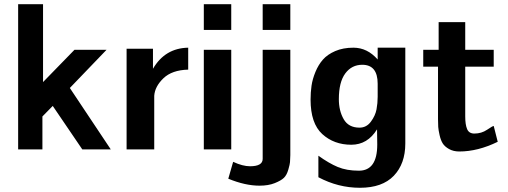

<svg xmlns="http://www.w3.org/2000/svg" viewBox="-20 -708 2410 910"><path d="M66 0V-688H184V-319Q207 -343 333 -472H485L311 -291L505 0H370L230 -206Q196 -172 181 -156V0Z M580 0V-477H705V-426V-382Q762 -480 872 -482V-378Q795 -376 754.5 -337Q714 -298 711 -254V0Z M946 0V-472H1076V0ZM946 -566V-688H1076V-566Z M1062 139 1085 59Q1130 80 1165 80Q1225 80 1225 45V-472H1356V27Q1355 51 1354.5 60.5Q1354 70 1346.5 96Q1339 122 1325.5 135Q1312 148 1282 160Q1252 172 1210 172Q1142 172 1062 139ZM1225 -566V-688H1356V-566Z M1452 -236Q1452 -270 1456.5 -301.5Q1461 -333 1475 -367Q1489 -401 1510.5 -425.5Q1532 -450 1569 -466Q1606 -482 1655 -482Q1721 -482 1770 -426V-482H1901V-28Q1901 68 1846.5 125Q1792 182 1686 182Q1583 182 1489 132V30Q1539 66 1581 83.5Q1623 101 1681 101Q1768 101 1768 -23Q1768 -36 1767.5 -59.5Q1767 -83 1767 -95Q1722 -22 1645 -22Q1563 -22 1507.5 -72.5Q1452 -123 1452 -236ZM1586 -238Q1586 -183 1609 -143Q1632 -103 1684 -103Q1717 -103 1738 -131.5Q1759 -160 1764.5 -189.5Q1770 -219 1770 -249V-311Q1770 -401 1697 -401Q1647 -401 1616.5 -360Q1586 -319 1586 -238Z M1986 -392V-472H2059V-603H2185V-472H2320V-392H2185V-156Q2185 -117 2194 -96Q2203 -75 2228 -75Q2262 -75 2288.5 -93Q2315 -111 2320 -111L2339 -36Q2245 10 2157 10Q2129 10 2108.5 -1.5Q2088 -13 2078.5 -28Q2069 -43 2063.5 -67.5Q2058 -92 2057 -106.5Q2056 -121 2056 -143V-392Z"/></svg>

Font: Coval
Style: ExtraBold
Weight: 800
Foundry: Context Ltd
Version: Version 001.000